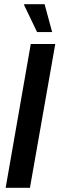

<svg xmlns="http://www.w3.org/2000/svg" viewBox="-20 -897 284 917"><path d="M7 0 127 -687H244L123 0ZM157 -744 95 -873 96 -877H193L229 -744Z"/></svg>

Font: Archivo ExtraCondensed SemiBold
Style: Italic
Weight: 600
Width: 2
Italic angle: -10°
Designer: Hector Gatti
Foundry: Omnibus-Type
Version: Version 2.001